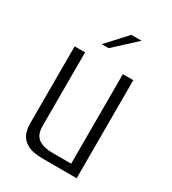

<svg xmlns="http://www.w3.org/2000/svg" viewBox="-158 -713 712 797"><g transform="rotate(30 198.0 -314.5)"><path d="M175 0Q124 0 98 -15Q72 -30 63.5 -52.5Q55 -75 55 -97V-470H105V-117Q105 -75 129 -58Q153 -41 195 -41H286V-470H336V0ZM148 -534 235 -629H284L181 -534Z"/></g></svg>

Font: Smooch Sans
Style: Regular
Weight: 400
Designer: Robert E. Leuschke
Foundry: Robert E. Leuschke
Version: Version 1.010; ttfautohint (v1.8.3)